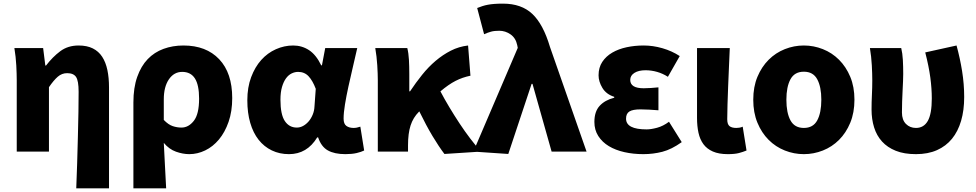

<svg xmlns="http://www.w3.org/2000/svg" viewBox="-20 -833 5365 1055"><path d="M399 202Q402 136 404 62.5Q406 -11 408 -82.5Q410 -154 411 -218Q412 -282 412 -329Q412 -389 398 -410Q384 -431 349 -431Q320 -431 297.5 -411.5Q275 -392 249 -354V0H72V-392Q72 -426 69.5 -473.5Q67 -521 59 -569H217L229 -473H233Q269 -520 311 -551.5Q353 -583 412 -583Q458 -583 490 -567Q522 -551 541.5 -521Q561 -491 570 -448.5Q579 -406 579 -353V202Z M713 -270Q713 -351 734 -410.5Q755 -470 791.5 -508Q828 -546 878.5 -564.5Q929 -583 988 -583Q1113 -583 1184.5 -507.5Q1256 -432 1256 -294Q1256 -221 1236 -163.5Q1216 -106 1183 -66.5Q1150 -27 1107.5 -6.5Q1065 14 1020 14Q985 14 947 0.5Q909 -13 880 -48Q883 17 886.5 78.5Q890 140 893 202H713ZM977 -132Q1016 -132 1045 -169Q1074 -206 1074 -291Q1074 -366 1051 -402Q1028 -438 981 -438Q936 -438 908 -397Q880 -356 880 -287V-174Q905 -148 929 -140Q953 -132 977 -132Z M1568 14Q1516 14 1473.5 -6.5Q1431 -27 1401 -65Q1371 -103 1355 -158Q1339 -213 1339 -282Q1339 -353 1360 -409Q1381 -465 1415.5 -503.5Q1450 -542 1496 -562.5Q1542 -583 1591 -583Q1639 -583 1678 -557.5Q1717 -532 1745 -474H1749L1767 -569H1943Q1932 -520 1919 -465Q1906 -410 1894.5 -357.5Q1883 -305 1875.5 -259Q1868 -213 1868 -181Q1868 -152 1883.5 -141Q1899 -130 1923 -130Q1940 -130 1960 -137L1981 -6Q1965 2 1939.5 8Q1914 14 1878 14Q1818 14 1781.5 -6.5Q1745 -27 1728 -78H1723Q1667 14 1568 14ZM1611 -132Q1629 -132 1645.5 -141Q1662 -150 1675.5 -165.5Q1689 -181 1698 -202.5Q1707 -224 1708 -248L1715 -345Q1698 -390 1675.5 -414Q1653 -438 1618 -438Q1600 -438 1582.5 -429.5Q1565 -421 1551.5 -402.5Q1538 -384 1529.5 -355Q1521 -326 1521 -285Q1521 -204 1545 -168Q1569 -132 1611 -132Z M2422 13Q2391 -28 2356.5 -85.5Q2322 -143 2284 -221L2282 -219Q2250 -187 2236 -143.5Q2222 -100 2222 -35V0H2056V-392Q2056 -426 2053 -474.5Q2050 -523 2042 -569H2218Q2225 -541 2227 -504.5Q2229 -468 2229 -427V-331H2233Q2265 -379 2299.5 -422Q2334 -465 2373.5 -498.5Q2413 -532 2457 -554.5Q2501 -577 2552 -583L2565 -417Q2521 -408 2483 -388.5Q2445 -369 2400 -331Q2422 -289 2449 -244Q2476 -199 2505 -155Q2534 -111 2564.5 -71Q2595 -31 2623 0Z M2581 0 2825 -570 2822 -585Q2814 -624 2785.5 -644Q2757 -664 2723 -664Q2696 -664 2678 -659Q2660 -654 2640 -645L2602 -789Q2617 -795 2631 -799.5Q2645 -804 2661 -807Q2677 -810 2697 -811.5Q2717 -813 2744 -813Q2845 -813 2905 -756.5Q2965 -700 3002 -575L3203 0H3011L2906 -372H2901L2773 13Z M3515 14Q3460 14 3411 3Q3362 -8 3325.5 -30Q3289 -52 3267.5 -85.5Q3246 -119 3246 -163Q3246 -220 3275 -251.5Q3304 -283 3355 -296V-301Q3311 -315 3290 -350Q3269 -385 3269 -419Q3269 -462 3289.5 -493Q3310 -524 3344.5 -544Q3379 -564 3423.5 -573.5Q3468 -583 3517 -583Q3568 -583 3620 -568Q3672 -553 3715 -525L3650 -411Q3622 -429 3590.5 -438Q3559 -447 3527 -447Q3489 -447 3466 -432.5Q3443 -418 3443 -394Q3443 -348 3517 -348Q3535 -348 3556.5 -349.5Q3578 -351 3598 -353V-227Q3573 -229 3547.5 -230.5Q3522 -232 3499 -232Q3457 -232 3438.5 -220.5Q3420 -209 3420 -181Q3420 -122 3533 -122Q3557 -122 3590.5 -131Q3624 -140 3656 -164L3726 -52Q3670 -12 3619.5 1Q3569 14 3515 14Z M3979 14Q3930 14 3897 -0.5Q3864 -15 3845 -41Q3826 -67 3818 -103.5Q3810 -140 3810 -185V-569H3990Q3988 -520 3985.5 -465.5Q3983 -411 3981 -358.5Q3979 -306 3977.5 -259Q3976 -212 3976 -178Q3976 -150 3988.5 -140Q4001 -130 4026 -130Q4033 -130 4043 -131.5Q4053 -133 4061 -137L4082 -6Q4063 2 4040 8Q4017 14 3979 14Z M4397 14Q4343 14 4292.5 -6Q4242 -26 4203.5 -64.5Q4165 -103 4142 -158.5Q4119 -214 4119 -285Q4119 -356 4142 -411Q4165 -466 4203.5 -504.5Q4242 -543 4292.5 -563Q4343 -583 4397 -583Q4451 -583 4501.5 -563Q4552 -543 4590.5 -504.5Q4629 -466 4652 -411Q4675 -356 4675 -285Q4675 -214 4652 -158.5Q4629 -103 4590.5 -64.5Q4552 -26 4501.5 -6Q4451 14 4397 14ZM4397 -130Q4448 -130 4470.5 -171.5Q4493 -213 4493 -285Q4493 -356 4470.5 -397.5Q4448 -439 4397 -439Q4346 -439 4323.5 -397.5Q4301 -356 4301 -285Q4301 -213 4323.5 -171.5Q4346 -130 4397 -130Z M5013 14Q4948 14 4902 -4.5Q4856 -23 4826.5 -55.5Q4797 -88 4783 -133Q4769 -178 4769 -231Q4769 -272 4771 -311.5Q4773 -351 4773 -392Q4773 -426 4770.5 -473.5Q4768 -521 4760 -569H4932Q4939 -540 4941 -504Q4943 -468 4943 -427Q4943 -411 4942 -386.5Q4941 -362 4939.5 -333.5Q4938 -305 4937 -274.5Q4936 -244 4936 -215Q4936 -174 4958 -152Q4980 -130 5013 -130Q5056 -130 5078 -168.5Q5100 -207 5100 -292Q5100 -346 5092 -406.5Q5084 -467 5064 -545L5236 -583Q5255 -514 5266.5 -442.5Q5278 -371 5278 -300Q5278 -227 5261 -169Q5244 -111 5211 -70.5Q5178 -30 5128.5 -8Q5079 14 5013 14Z"/></svg>

Font: Kinto Sans Black
Style: Regular
Weight: 900
Designer: Authors: Ryoko NISHIZUKA  (kana & ideographs); Paul D. Hunt (Latin, Greek & Cyrillic); Wenlong ZHANG  (bopomofo); Sandol
Foundry: Adobe Systems Incorporated, ookami Inc.
Version: Version 0.001